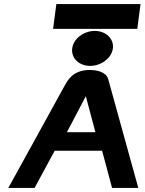

<svg xmlns="http://www.w3.org/2000/svg" viewBox="-20 -924 711 944"><path d="M257 -904 241 -782H655L671 -904ZM423 -600C477 -600 529 -638 535 -686C541 -734 500 -772 446 -772C392 -772 341 -734 335 -686C329 -638 369 -600 423 -600ZM512 -535C502 -569 460 -580 420 -580C335 -579 312 -526 298 -503L21 0H150L249 -183H482L531 0H660ZM402 -451 449 -274H309Z"/></svg>

Font: Charger
Style: HemiRT
Weight: 900
Designer: Jasper
Foundry: Cannot Into Space Fonts
Version: Version 0.99